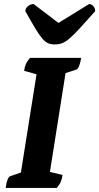

<svg xmlns="http://www.w3.org/2000/svg" viewBox="-20 -926 489 946"><path d="M8 0Q15 -53 31 -58L83 -76L160 -560L99 -577Q101 -595 107.5 -610Q114 -625 128 -641H380Q376 -616 369.5 -600.5Q363 -585 356 -583L303 -566L226 -79L288 -64Q286 -46 280 -31.5Q274 -17 260 0ZM250 -707Q231 -707 217 -713Q203 -719 188 -736.5Q173 -754 153.5 -786.5Q134 -819 105 -871Q105 -885 117.5 -895.5Q130 -906 146 -906L268 -813L419 -906Q431 -906 440 -895.5Q449 -885 449 -871Q403 -819 373 -786.5Q343 -754 322.5 -736.5Q302 -719 285.5 -713Q269 -707 250 -707Z"/></svg>

Font: Petrona ExtraBold
Style: Italic
Weight: 800
Italic angle: -9°
Designer: Ringo R. Seeber
Foundry: Ringo R. Seeber
Version: Version 2.001; ttfautohint (v1.8.3)